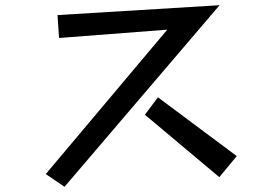

<svg xmlns="http://www.w3.org/2000/svg" viewBox="-20 -698 1040 738"><path d="M623 -584 207 -552 201 -640 824 -678 228 20 156 -29ZM587 -324 890 -98 823 -17 537 -257Z"/></svg>

Font: Stick
Style: Regular
Weight: 400
Designer: Fontworks Inc.
Foundry: Fontworks Inc.
Version: Version 1.100